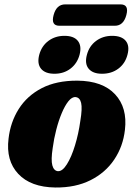

<svg xmlns="http://www.w3.org/2000/svg" viewBox="-20 -843 608 876"><path d="M333.5 -475Q448 -474 505 -412.8Q562 -351.5 550 -250.5Q541.5 -175 501.2 -115Q461 -55 392.8 -20.8Q324.5 13.5 232.5 12.5Q120 11 63.2 -49.8Q6.5 -110.5 19 -210.5Q27.5 -285.5 65.5 -345.8Q103.5 -406 170.5 -440.8Q237.5 -475.5 333.5 -475ZM244 -62Q264.5 -60.5 285.2 -93.5Q306 -126.5 322.2 -179.8Q338.5 -233 346.5 -291.5Q356 -348.5 350.2 -373.2Q344.5 -398 325 -400Q308.5 -401.5 292.2 -381.2Q276 -361 261.8 -327Q247.5 -293 236.8 -251.5Q226 -210 220.5 -168Q212 -113 218.8 -88.5Q225.5 -64 244 -62ZM228.5 -506.5Q186 -506.5 167.2 -529.5Q148.5 -552.5 159 -593Q170 -633.5 201 -656.5Q232 -679.5 274 -679.5Q317 -679.5 335.2 -656.5Q353.5 -633.5 343 -593Q332 -553 301.5 -529.8Q271 -506.5 228.5 -506.5ZM445.5 -506.5Q403.5 -506.5 384.5 -529.5Q365.5 -552.5 376.5 -593Q387 -633 418.2 -656.2Q449.5 -679.5 491.5 -679.5Q535 -679.5 553.8 -656.5Q572.5 -633.5 561.5 -593Q551 -553 520 -529.8Q489 -506.5 445.5 -506.5ZM224.5 -774Q237.5 -823 277.5 -823H530Q569.5 -823 556.5 -774.5Q543.5 -725.5 504 -725.5H251Q211.5 -725.5 224.5 -774Z"/></svg>

Font: Fraunces 72pt Soft Black
Style: Italic
Weight: 900
Italic angle: -16°
Version: Version 1.000;[b76b70a41]